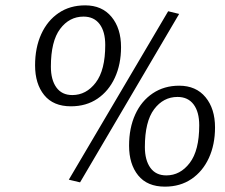

<svg xmlns="http://www.w3.org/2000/svg" viewBox="-20 -683 842 717"><path d="M432 -507Q432 -443 409 -393Q386 -343 344 -314.5Q302 -286 245 -286Q179 -286 145 -328Q111 -370 111 -439Q111 -505 134 -555.5Q157 -606 199 -634.5Q241 -663 298 -663Q361 -663 396.5 -620Q432 -577 432 -507ZM279 -2 237 -12 608 -641 649 -631ZM373 -515Q373 -565 352 -593Q331 -621 292 -621Q239 -621 204.5 -575Q170 -529 170 -434Q170 -385 190.5 -356.5Q211 -328 250 -328Q302 -328 337.5 -374.5Q373 -421 373 -515ZM783 -207Q783 -143 760 -93Q737 -43 695 -14.5Q653 14 596 14Q530 14 496 -28Q462 -70 462 -139Q462 -205 485 -255.5Q508 -306 550.5 -334.5Q593 -363 649 -363Q712 -363 747.5 -320Q783 -277 783 -207ZM724 -215Q724 -265 703 -293Q682 -321 643 -321Q590 -321 555.5 -275Q521 -229 521 -134Q521 -85 541.5 -56.5Q562 -28 601 -28Q653 -28 688.5 -74.5Q724 -121 724 -215Z"/></svg>

Font: Arsenal SC
Style: Italic
Weight: 400
Italic angle: -9.10001°
Designer: Andrij Shevchenko
Foundry: Stairsfor
Version: Version 2.001; ttfautohint (v1.8.4.7-5d5b)